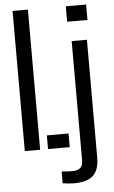

<svg xmlns="http://www.w3.org/2000/svg" viewBox="-65 -842 651 1092"><g transform="rotate(-5 261.0 -296.5)"><path d="M49.5 0V-800H137V0ZM182 0V-78H306V0ZM353.5 -712V-800H469.5V-712ZM311.5 207Q297 207 279.5 205.2Q262 203.5 248 201V134Q260.5 135.5 278 136.2Q295.5 137 310.5 137Q341 137 355.2 123.5Q369.5 110 369.5 77.5V-600H456.5V71.5Q456.5 143.5 421.8 175.2Q387 207 311.5 207Z"/></g></svg>

Font: Big Shoulders Stencil Display SemiBold
Style: Regular
Weight: 600
Designer: Patric King
Foundry: XO Type Co
Version: Version 1.000